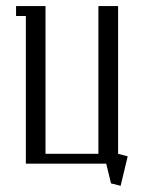

<svg xmlns="http://www.w3.org/2000/svg" viewBox="-20 -532 468 624"><path d="M32.2 -480V-512.2H127.9V-32.2H299.8V-512.2H363.8V-32.2L395 -23.9L372.1 71.8L340.8 64L325.2 0H64V-480Z"/></svg>

Font: Gawaa
Style: Regular
Weight: 400
Designer: T. Christopher White
Version: Version 1.0